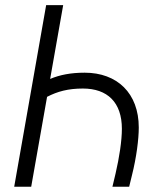

<svg xmlns="http://www.w3.org/2000/svg" viewBox="-20 -713 626 733"><path d="M409.2 0H473.1L483.9 -44.4C501 -112.3 509.8 -182.1 509.8 -226.1C509.8 -357.4 427.2 -435.5 303.2 -435.5C250.5 -435.5 208 -427.2 171.4 -411.6L221.2 -693.4H156.2L34.2 0H99.1L159.7 -343.3C199.2 -363.8 240.2 -375 296.4 -375C390.1 -375 445.3 -322.3 445.3 -221.2C445.3 -175.3 435.5 -112.3 421.4 -51.3Z"/></svg>

Font: Cascadia Mono NF Light
Style: Italic
Weight: 300
Italic angle: -10°
Monospace: yes
Designer: Aaron Bell
Foundry: Saja Typeworks
Version: Version 2404.023